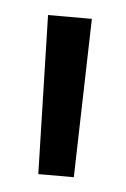

<svg xmlns="http://www.w3.org/2000/svg" viewBox="-33 -768 212 323"><g transform="rotate(5 73.0 -606.0)"><path d="M110 -740 103 -472H43L36 -740Z"/></g></svg>

Font: Pathway Extreme Condensed Light
Style: Regular
Weight: 300
Width: 3
Version: Version 1.001;gftools[0.9.26]